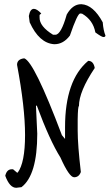

<svg xmlns="http://www.w3.org/2000/svg" viewBox="-20 -829 521 912"><path d="M95 -552Q142 -537 274 -187L289 -169V-225Q289 -448 399 -540Q424 -540 430 -506Q355 -394 355 -325Q350 -325 349 -262V-209Q349 -140 364 -12Q355 13 332 13Q309 13 267 -81Q216 -162 155 -327H151V-321L157 -194Q157 3 82 60L57 63Q26 63 5 6Q12 -25 36 -25H42L61 -9H64Q99 -56 99 -187.5Q99 -319 61 -521Q61 -548 95 -552ZM481 -660Q480 -653 471.5 -653Q463 -653 433 -675Q422 -734 370 -764L361 -765Q348 -765 312 -660Q281 -619 239 -619Q238 -619 237 -619Q166 -624 121 -723L117 -753Q123 -787 141 -787Q155 -787 176 -765L168 -758V-746Q167 -704 232 -664H242H243Q270 -664 297 -760Q325 -809 365 -809Q366 -809 367 -809Q423 -806 468 -723Q471 -684 481 -660Z"/></svg>

Font: Just Me Again Down Here
Style: Regular
Weight: 400
Designer: Kimberly Geswein
Foundry: Kimberly Geswein
Version: Version 1.002 2007